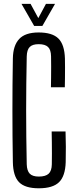

<svg xmlns="http://www.w3.org/2000/svg" viewBox="-20 -976 400 1003"><path d="M182.7 7.6Q110.7 7.6 79.6 -24.2Q48.5 -56 47.2 -129Q45.9 -197.5 45.4 -264.9Q44.9 -332.4 44.9 -399.7Q44.9 -466.9 45.4 -534.6Q45.9 -602.3 47.2 -670.6Q48.3 -737.9 80 -772.1Q111.7 -806.4 181.9 -806.4Q253 -806.4 285 -774.9Q317 -743.3 319.2 -670.4Q319.7 -651.5 319.7 -623.3Q319.7 -595.1 319.4 -567.1Q319.1 -539.2 318.6 -520.3H246.1Q246.6 -545.5 246.9 -573.2Q247.2 -600.8 247.2 -628.8Q247.2 -656.9 246.7 -681.7Q246.2 -716.1 230.9 -730.6Q215.7 -745.2 181.9 -745.2Q149.8 -745.2 135.3 -730.6Q120.7 -716.1 119.7 -681.7Q118.1 -608.9 117.4 -539Q116.6 -469.1 116.6 -399.8Q116.6 -330.5 117.4 -260.4Q118.1 -190.4 119.7 -117.7Q120.7 -83.7 135.5 -68.6Q150.2 -53.6 182.7 -53.6Q218.2 -53.6 234.2 -68.6Q250.2 -83.7 250.7 -117.7Q251.2 -144.4 251.2 -174.1Q251.3 -203.7 250.8 -233.3Q250.4 -262.9 249.9 -289.3H322.4Q323.8 -248.2 324 -209.1Q324.2 -170.1 323.2 -129Q321 -56 288.4 -24.2Q255.9 7.6 182.7 7.6ZM158.4 -840.6 92.3 -955.8H139.7L180.1 -881.4L220.1 -955.8H267.5L201.4 -840.6Z"/></svg>

Font: Big Shoulders Display SC Thin
Style: Regular
Weight: 100
Designer: Patric King
Foundry: XO Type Co
Version: Version 2.002